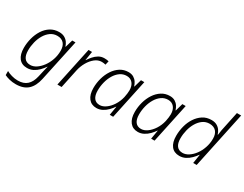

<svg xmlns="http://www.w3.org/2000/svg" viewBox="-100 -1381 2844 2242"><g transform="rotate(30 1321.5 -260.0)"><path d="M179 240Q133 240 93.5 230Q54 220 26 206V151Q53 167 95 179Q137 191 178 191Q257 191 302 150Q347 109 365 30L374 -9Q379 -34 387 -66Q395 -98 401 -122H398Q376 -89 346 -58.5Q316 -28 279 -9Q242 10 198 10Q126 10 88 -39Q50 -88 50 -176Q50 -242 67 -307Q84 -372 118 -425.5Q152 -479 202.5 -510.5Q253 -542 318 -542Q361 -542 390.5 -525.5Q420 -509 438 -483.5Q456 -458 464 -430H467L497 -532H541L421 29Q399 134 340.5 187Q282 240 179 240ZM214 -39Q254 -39 293.5 -65Q333 -91 366.5 -136Q400 -181 420 -239Q440 -297 440 -361Q440 -424 409 -458.5Q378 -493 321 -493Q270 -493 230.5 -465Q191 -437 163.5 -391Q136 -345 122 -288.5Q108 -232 108 -175Q108 -110 134 -74.5Q160 -39 214 -39Z M604 0 717 -532H764L745 -413H748Q766 -441 792 -471Q818 -501 851.5 -521Q885 -541 928 -541Q961 -541 986 -534L974 -482Q962 -485 949 -487Q936 -489 922 -489Q873 -489 831 -455.5Q789 -422 758.5 -369Q728 -316 715 -256L661 0Z M1133 10Q1065 10 1026.5 -39Q988 -88 988 -176Q988 -244 1006 -309Q1024 -374 1058.5 -426.5Q1093 -479 1142 -510.5Q1191 -542 1253 -542Q1294 -542 1322 -525Q1350 -508 1366.5 -482.5Q1383 -457 1391 -430H1395L1424 -532H1469L1356 0H1310L1330 -119H1327Q1307 -89 1278 -59Q1249 -29 1212 -9.5Q1175 10 1133 10ZM1149 -39Q1190 -39 1232 -69Q1274 -99 1307 -150Q1340 -201 1355 -265Q1361 -295 1364 -318.5Q1367 -342 1367 -362Q1367 -422 1337.5 -457.5Q1308 -493 1257 -493Q1208 -493 1169 -465.5Q1130 -438 1102.5 -392.5Q1075 -347 1060.5 -290.5Q1046 -234 1046 -175Q1046 -110 1072 -74.5Q1098 -39 1149 -39Z M1691 10Q1623 10 1584.5 -39Q1546 -88 1546 -176Q1546 -244 1564 -309Q1582 -374 1616.5 -426.5Q1651 -479 1700 -510.5Q1749 -542 1811 -542Q1852 -542 1880 -525Q1908 -508 1924.5 -482.5Q1941 -457 1949 -430H1953L1982 -532H2027L1914 0H1868L1888 -119H1885Q1865 -89 1836 -59Q1807 -29 1770 -9.5Q1733 10 1691 10ZM1707 -39Q1748 -39 1790 -69Q1832 -99 1865 -150Q1898 -201 1913 -265Q1919 -295 1922 -318.5Q1925 -342 1925 -362Q1925 -422 1895.5 -457.5Q1866 -493 1815 -493Q1766 -493 1727 -465.5Q1688 -438 1660.5 -392.5Q1633 -347 1618.5 -290.5Q1604 -234 1604 -175Q1604 -110 1630 -74.5Q1656 -39 1707 -39Z M2251 10Q2180 10 2142 -38.5Q2104 -87 2104 -176Q2104 -243 2121 -308Q2138 -373 2172.5 -425.5Q2207 -478 2256.5 -510Q2306 -542 2372 -542Q2415 -542 2444.5 -525.5Q2474 -509 2491.5 -483.5Q2509 -458 2517 -430H2521Q2525 -464 2531 -497Q2537 -530 2545 -564L2586 -760H2643L2482 0H2435L2454 -120H2451Q2429 -88 2399 -58Q2369 -28 2332 -9Q2295 10 2251 10ZM2267 -39Q2307 -39 2347.5 -65Q2388 -91 2421 -135.5Q2454 -180 2474 -238.5Q2494 -297 2494 -361Q2494 -424 2462.5 -458.5Q2431 -493 2374 -493Q2323 -493 2284 -465Q2245 -437 2217.5 -391Q2190 -345 2176 -288.5Q2162 -232 2162 -175Q2162 -109 2188.5 -74Q2215 -39 2267 -39Z"/></g></svg>

Font: Noto Sans Light
Style: Italic
Weight: 300
Italic angle: -12°
Designer: Monotype Design Team
Foundry: Monotype Imaging Inc.
Version: Version 2.013; ttfautohint (v1.8.4.7-5d5b)